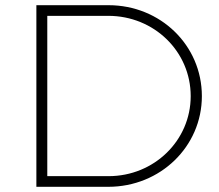

<svg xmlns="http://www.w3.org/2000/svg" viewBox="-20 -719 843 739"><path d="M398 -699H120V0H397C597 0 757 -155 757 -349C757 -545 597 -699 398 -699ZM398 -41H162V-658H397C573 -658 714 -521 714 -349C714 -178 573 -41 398 -41Z"/></svg>

Font: Montserrat ExtraLight
Style: Regular
Weight: 250
Designer: Julieta Ulanovsky
Foundry: Julieta Ulanovsky
Version: Version 4.000